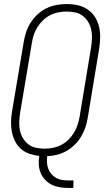

<svg xmlns="http://www.w3.org/2000/svg" viewBox="-20 -763 540 948"><path d="M318 165Q296 165 275 161.5Q254 158 235.5 149Q217 140 203 125Q189 110 181 91Q173 72 171.5 50.5Q170 29 174 7Q148 4 125 -4Q102 -12 84 -27.5Q66 -43 55 -64.5Q44 -86 39 -110Q34 -134 34.5 -159.5Q35 -185 39 -210L97 -555Q101 -580 109 -604.5Q117 -629 131.5 -651.5Q146 -674 166 -692.5Q186 -711 210 -722.5Q234 -734 259.5 -738.5Q285 -743 310 -743Q338 -743 364.5 -737Q391 -731 412.5 -716.5Q434 -702 448 -680.5Q462 -659 468.5 -633.5Q475 -608 474.5 -580Q474 -552 470 -525L413 -180Q409 -156 401 -132.5Q393 -109 380 -87.5Q367 -66 348.5 -48Q330 -30 308 -17.5Q286 -5 262 1Q238 7 213 8Q211 24 212 40Q213 56 218.5 70.5Q224 85 234 96.5Q244 108 257 115.5Q270 123 286 125.5Q302 128 319 128H343L342 165ZM201 -29Q221 -29 241.5 -33Q262 -37 281.5 -47Q301 -57 317 -72.5Q333 -88 344.5 -106.5Q356 -125 362.5 -145Q369 -165 373 -186L430 -531Q433 -552 434 -574Q435 -596 430.5 -616.5Q426 -637 415.5 -654.5Q405 -672 389 -684.5Q373 -697 352 -701.5Q331 -706 309 -706Q289 -706 268 -702Q247 -698 227.5 -688Q208 -678 192 -662.5Q176 -647 164.5 -628.5Q153 -610 146.5 -590Q140 -570 137 -549L79 -204Q76 -183 75 -161Q74 -139 78.5 -118.5Q83 -98 93.5 -80.5Q104 -63 120 -50.5Q136 -38 157.5 -33.5Q179 -29 201 -29Z"/></svg>

Font: Iosevka SS18 Extralight
Style: Italic
Weight: 200
Italic angle: -9°
Monospace: yes
Designer: Belleve Invis
Foundry: Belleve Invis
Version: Version 25.1.1; ttfautohint (v1.8.4)